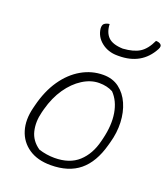

<svg xmlns="http://www.w3.org/2000/svg" viewBox="-146 -905 892 1019"><g transform="rotate(20 300.0 -395.5)"><path d="M359 -536Q412 -536 449 -508Q486 -480 506.5 -433.5Q527 -387 529.5 -329.5Q532 -272 515 -212L510 -194Q482 -91 420.5 -40.5Q359 10 258 10Q183 10 134 -23.5Q85 -57 67.5 -114Q50 -171 68 -243L72 -259Q94 -347 136.5 -408.5Q179 -470 236.5 -503Q294 -536 359 -536ZM353 -488Q306 -488 260 -459Q214 -430 178.5 -378.5Q143 -327 124 -257L119 -238Q104 -180 116 -129.5Q128 -79 175 -47Q197 -40 219.5 -36.5Q242 -33 264 -33Q349 -33 399 -78.5Q449 -124 468 -202L472 -218Q492 -300 481 -365Q470 -430 431 -470Q398 -488 353 -488ZM407 -702Q467 -706 501 -727.5Q535 -749 559 -801Q576 -801 586 -793Q597 -784 586 -764Q529 -658 400 -658H392Q340 -658 302.5 -687.5Q265 -717 260 -763Q259 -782 268 -790Q279 -799 297 -801Q299 -754 324 -729Q349 -704 407 -702Z"/></g></svg>

Font: Recursive Sn Csl St Lt
Style: Italic
Weight: 300
Italic angle: -15°
Version: Version 1.079;hotconv 1.0.112;makeotfexe 2.5.65598; ttfautoh